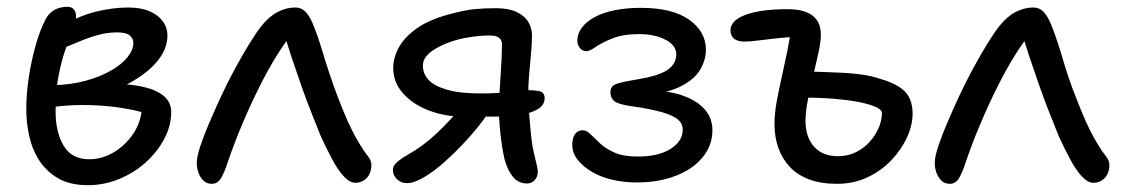

<svg xmlns="http://www.w3.org/2000/svg" viewBox="-20 -527 3288 563"><path d="M238 16Q184 16 149 -5Q114 -26 93.5 -59Q73 -92 65 -131Q57 -170 57 -207Q57 -251 64.5 -300.5Q72 -350 85 -395.5Q98 -441 114 -471Q121 -484 131 -492Q141 -500 153 -503.5Q165 -507 178 -507Q190 -507 196.5 -499.5Q203 -492 203 -479Q203 -464 194 -441Q185 -418 173 -385Q161 -352 152 -306.5Q143 -261 143 -200Q143 -140 166.5 -100Q190 -60 241 -60Q279 -60 313 -80Q347 -100 370.5 -134.5Q394 -169 396 -212L407 -195Q381 -203 346 -209Q311 -215 272 -217.5Q233 -220 195.5 -218.5Q158 -217 130 -212L131 -277Q185 -278 228.5 -289.5Q272 -301 304.5 -319.5Q337 -338 354 -359.5Q371 -381 371 -401Q371 -414 360.5 -423Q350 -432 324 -432Q295 -432 267.5 -424.5Q240 -417 212 -405Q184 -393 150 -380Q136 -376 124.5 -383.5Q113 -391 114 -403Q114 -417 128 -429.5Q142 -442 156 -448Q210 -480 260 -492.5Q310 -505 356 -505Q393 -505 418.5 -494Q444 -483 457.5 -464.5Q471 -446 471 -424Q471 -391 451.5 -361.5Q432 -332 398 -307.5Q364 -283 323 -266Q282 -249 239 -242L246 -281Q296 -283 338.5 -280.5Q381 -278 413 -269Q445 -260 463.5 -242.5Q482 -225 482 -199Q482 -158 461.5 -119.5Q441 -81 407 -50.5Q373 -20 329 -2Q285 16 238 16Z M601 12Q587 12 577.5 3.5Q568 -5 562.5 -19Q557 -33 557 -49Q557 -67 567 -97.5Q577 -128 593.5 -166.5Q610 -205 628 -244Q647 -285 669 -325.5Q691 -366 711 -398.5Q731 -431 746 -450Q768 -478 793.5 -491.5Q819 -505 845 -505Q866 -505 879 -489Q892 -473 901 -448Q912 -421 922.5 -386Q933 -351 945 -314.5Q957 -278 970 -244Q986 -202 999.5 -172Q1013 -142 1025 -121Q1037 -100 1047 -85Q1057 -72 1063 -63Q1069 -54 1069 -43Q1069 -28 1063 -16Q1057 -4 1046 2.5Q1035 9 1022 9Q1006 9 988.5 -9.5Q971 -28 954 -60Q937 -92 920 -129Q911 -152 895.5 -190.5Q880 -229 864 -274.5Q848 -320 834 -362Q820 -404 813 -432H840Q817 -405 791.5 -364Q766 -323 740.5 -272Q715 -221 691 -164.5Q667 -108 647 -49Q639 -24 629 -6Q619 12 601 12Z M1526 11Q1500 11 1484.5 -8Q1469 -27 1460 -58Q1456 -74 1452 -99.5Q1448 -125 1445.5 -154Q1443 -183 1443 -206Q1443 -224 1444.5 -251Q1446 -278 1448 -306.5Q1450 -335 1451 -359.5Q1452 -384 1452 -397Q1452 -410 1443 -416.5Q1434 -423 1415 -423Q1399 -423 1380 -421Q1361 -419 1340 -415Q1292 -405 1256 -383.5Q1220 -362 1220 -335Q1220 -311 1236.5 -293Q1253 -275 1290.5 -264Q1328 -253 1391 -253Q1411 -253 1431.5 -254Q1452 -255 1470.5 -257.5Q1489 -260 1501.5 -261.5Q1514 -263 1519 -263Q1543 -263 1560 -260Q1577 -257 1577 -239Q1577 -219 1557 -207Q1537 -195 1505 -190Q1473 -185 1435 -185H1338Q1286 -185 1239 -202.5Q1192 -220 1162.5 -252.5Q1133 -285 1133 -328Q1133 -357 1149 -387Q1165 -417 1201 -443Q1237 -469 1297 -485Q1341 -497 1370 -500Q1399 -503 1434 -503Q1471 -503 1494.5 -492Q1518 -481 1529 -463Q1540 -445 1540 -422Q1540 -400 1537 -369Q1534 -338 1531.5 -307.5Q1529 -277 1529 -253Q1529 -229 1531 -201.5Q1533 -174 1535.5 -147.5Q1538 -121 1541 -101Q1545 -79 1551 -55.5Q1557 -32 1557 -24Q1557 -9 1548 1Q1539 11 1526 11ZM1173 10Q1156 10 1144 -1.5Q1132 -13 1132 -29Q1132 -40 1142.5 -50Q1153 -60 1177 -74Q1220 -98 1260.5 -136Q1301 -174 1339 -221L1408 -190Q1382 -153 1349.5 -117.5Q1317 -82 1284.5 -53Q1252 -24 1223 -7Q1194 10 1173 10Z M1847 8Q1809 8 1775 0Q1741 -8 1715 -23.5Q1689 -39 1673.5 -59Q1658 -79 1658 -103Q1658 -122 1666 -133.5Q1674 -145 1689 -145Q1700 -145 1711.5 -133.5Q1723 -122 1739.5 -106.5Q1756 -91 1782 -79.5Q1808 -68 1850 -68Q1911 -68 1946.5 -90.5Q1982 -113 1982 -147Q1982 -164 1968.5 -176Q1955 -188 1923 -197.5Q1891 -207 1836 -215Q1797 -220 1783.5 -229Q1770 -238 1770 -257Q1770 -275 1787.5 -281Q1805 -287 1848 -294Q1910 -304 1936.5 -321.5Q1963 -339 1963 -368Q1963 -394 1931.5 -410.5Q1900 -427 1854 -427Q1807 -427 1776 -414.5Q1745 -402 1727 -389.5Q1709 -377 1700 -377Q1688 -377 1680.5 -386Q1673 -395 1673 -407Q1673 -429 1687 -447Q1701 -465 1726 -478Q1751 -491 1785 -497.5Q1819 -504 1859 -504Q1952 -504 2001 -469Q2050 -434 2050 -381Q2050 -353 2034.5 -325Q2019 -297 1980.5 -276Q1942 -255 1874 -248L1870 -262Q1929 -263 1973.5 -249.5Q2018 -236 2043.5 -209.5Q2069 -183 2069 -145Q2069 -101 2040.5 -66Q2012 -31 1961.5 -11.5Q1911 8 1847 8Z M2434 12Q2387 12 2352.5 -1Q2318 -14 2296 -37.5Q2274 -61 2262.5 -93Q2251 -125 2251 -163Q2251 -195 2258 -232Q2265 -269 2273.5 -307Q2282 -345 2289 -379Q2296 -413 2298 -438L2323 -419Q2297 -419 2265 -415.5Q2233 -412 2205 -408.5Q2177 -405 2164 -405Q2143 -405 2132.5 -413.5Q2122 -422 2122 -438Q2122 -467 2166 -483.5Q2210 -500 2289 -500Q2318 -500 2337 -494Q2356 -488 2367 -477.5Q2378 -467 2382.5 -454Q2387 -441 2387 -425Q2387 -404 2380 -372.5Q2373 -341 2364.5 -305Q2356 -269 2349 -234.5Q2342 -200 2342 -173Q2342 -125 2367 -97Q2392 -69 2437 -69Q2466 -69 2489.5 -80.5Q2513 -92 2530 -111Q2547 -130 2556.5 -152Q2566 -174 2566 -196Q2566 -208 2535 -218.5Q2504 -229 2450 -235Q2396 -241 2326 -241Q2309 -241 2299.5 -250.5Q2290 -260 2290 -276Q2290 -295 2303 -306Q2316 -317 2340 -317Q2365 -317 2394 -316Q2423 -315 2452.5 -313.5Q2482 -312 2509.5 -308Q2537 -304 2560 -296Q2610 -282 2633 -259Q2656 -236 2656 -194Q2656 -160 2639.5 -124Q2623 -88 2593.5 -57Q2564 -26 2523.5 -7Q2483 12 2434 12Z M2765 12Q2751 12 2741.5 3.5Q2732 -5 2726.5 -19Q2721 -33 2721 -49Q2721 -67 2731 -97.5Q2741 -128 2757.5 -166.5Q2774 -205 2792 -244Q2811 -285 2833 -325.5Q2855 -366 2875 -398.5Q2895 -431 2910 -450Q2932 -478 2957.5 -491.5Q2983 -505 3009 -505Q3030 -505 3043 -489Q3056 -473 3065 -448Q3081 -407 3097.5 -350.5Q3114 -294 3134 -244Q3150 -202 3163.5 -172Q3177 -142 3189 -121Q3201 -100 3211 -85Q3221 -72 3227 -63Q3233 -54 3233 -43Q3233 -28 3227 -16Q3221 -4 3210 2.5Q3199 9 3186 9Q3170 9 3152.5 -9.5Q3135 -28 3118 -60Q3101 -92 3084 -129Q3075 -152 3059.5 -190.5Q3044 -229 3028 -274.5Q3012 -320 2998 -362Q2984 -404 2977 -432H3004Q2981 -405 2955.5 -364Q2930 -323 2904.5 -272Q2879 -221 2855 -164.5Q2831 -108 2811 -49Q2803 -24 2793 -6Q2783 12 2765 12Z"/></svg>

Font: Shantell Sans
Style: Regular
Weight: 400
Designer: Stephen Nixon, Anya Danilova, Shantell Martin
Foundry: Arrow Type
Version: Version 1.008;[ac192a2d6]